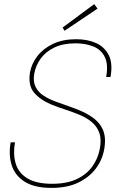

<svg xmlns="http://www.w3.org/2000/svg" viewBox="-20 -903 584 935"><path d="M231 12Q148 12 100.5 -18Q53 -48 37 -98.5Q21 -149 32 -210H53Q43 -154 56 -108Q69 -62 112.5 -35Q156 -8 234 -8Q305 -8 353 -30.5Q401 -53 429 -91.5Q457 -130 466 -178Q475 -225 463.5 -256.5Q452 -288 426.5 -309Q401 -330 367 -344Q333 -358 297.5 -369.5Q262 -381 230 -394Q175 -417 145.5 -452.5Q116 -488 126 -550Q134 -594 162.5 -630.5Q191 -667 238.5 -689.5Q286 -712 351 -712Q407 -712 448.5 -693Q490 -674 510 -633.5Q530 -593 518 -528H497Q508 -589 490.5 -625Q473 -661 435 -676.5Q397 -692 347 -692Q287 -692 244.5 -671.5Q202 -651 178 -617.5Q154 -584 147 -545Q140 -507 153 -480.5Q166 -454 192.5 -437Q219 -420 253 -407.5Q287 -395 323.5 -382.5Q360 -370 393 -354Q417 -342 437 -326.5Q457 -311 471 -290Q485 -269 489.5 -242Q494 -215 488 -179Q479 -125 446.5 -82Q414 -39 360.5 -13.5Q307 12 231 12ZM294 -753 285 -769 439 -883 455 -861Z"/></svg>

Font: DM Sans 10pt Thin
Style: Italic
Weight: 250
Italic angle: -10°
Version: Version 4.004;gftools[0.9.30]